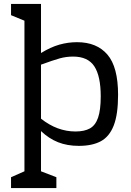

<svg xmlns="http://www.w3.org/2000/svg" viewBox="-20 -730 665 974"><path d="M579 -249Q579 -150 557 -93.5Q535 -37 491.5 -13.5Q448 10 380 10Q321 10 274.5 -8.5Q228 -27 188 -65V139L266 169V224H36V169L104 139V-625L36 -653V-710H188V-461Q237 -491 281 -503.5Q325 -516 371 -516Q471 -516 525 -453Q579 -390 579 -249ZM491 -241Q491 -344 458.5 -393.5Q426 -443 351 -443Q316 -443 283.5 -434Q251 -425 188 -402V-128Q270 -63 363 -63Q408 -63 436 -78.5Q464 -94 477.5 -133Q491 -172 491 -241Z"/></svg>

Font: Rhodium Libre
Style: Regular
Weight: 400
Designer: James Puckett
Foundry: Dunwich Type Founders
Version: Version 1.001; ttfautohint (v1.3)